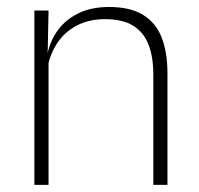

<svg xmlns="http://www.w3.org/2000/svg" viewBox="-20 -516 556 536"><path d="M447.5 0H408V-308Q408 -356 395 -390.5Q382 -425 352.5 -443.8Q323 -462.5 273.5 -462.5Q228 -462.5 194 -444.5Q160 -426.5 139.5 -395.2Q119 -364 112 -324L101 -356H111Q116.5 -394 137.5 -426Q158.5 -458 195.5 -477.2Q232.5 -496.5 284.5 -496.5Q344 -496.5 379.8 -474.2Q415.5 -452 431.5 -410.8Q447.5 -369.5 447.5 -311.5ZM115.5 0H76V-486.5H115.5L113 -362.5L115.5 -361Z"/></svg>

Font: Anek Devanagari Medium ExtraLight
Style: Regular
Weight: 250
Version: Version 1.003